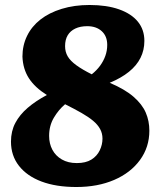

<svg xmlns="http://www.w3.org/2000/svg" viewBox="-20 -736 641 770"><path d="M24 -168Q24 -210 41.5 -243Q59 -276 91 -303.5Q123 -331 168 -355Q120 -385 96 -422Q72 -459 70 -509Q70 -554 88.5 -592Q107 -630 142 -657.5Q177 -685 227.5 -700.5Q278 -716 339 -716Q408 -716 457.5 -698.5Q507 -681 533 -649Q559 -617 559 -572Q559 -535 543.5 -504Q528 -473 497 -448Q466 -423 420 -404Q481 -378 515.5 -348Q550 -318 564.5 -284.5Q579 -251 579 -212Q579 -146 541.5 -94.5Q504 -43 438 -14.5Q372 14 286 14Q205 14 146.5 -8Q88 -30 56 -71Q24 -112 24 -168ZM241 -318Q215 -296 196 -264Q177 -232 177 -191Q177 -160 190 -135.5Q203 -111 228 -96.5Q253 -82 288 -82Q324 -82 346.5 -96Q369 -110 380 -133Q391 -156 391 -180Q391 -201 381.5 -218.5Q372 -236 353.5 -251.5Q335 -267 307 -283Q279 -299 241 -318ZM241 -551Q241 -528 251.5 -510Q262 -492 286 -474.5Q310 -457 348 -438Q368 -454 381.5 -472.5Q395 -491 402.5 -512Q410 -533 410 -556Q410 -591 388 -611Q366 -631 330 -631Q302 -631 282 -621.5Q262 -612 251.5 -594.5Q241 -577 241 -551Z"/></svg>

Font: Literata ExtraBold
Style: Italic
Weight: 800
Italic angle: -2°
Designer: Latin by Veronika Burian and Jose Scaglione. Greek by Irene Vlachou. Cyrillic by Vera Evstafieva
Foundry: TypeTogether
Version: Version 3.002